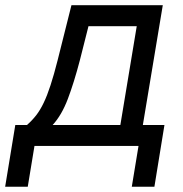

<svg xmlns="http://www.w3.org/2000/svg" viewBox="-72 -561 703 738"><path d="M-52.2 156.7 -13.2 -80.6H31.7Q51.3 -97.7 66.9 -117.7Q82.5 -137.7 95.9 -165.8Q109.4 -193.8 122.3 -233.6Q135.3 -273.4 149.4 -329.1L202.6 -541H553.7L477.1 -80.6H560.1L521.5 156.7H434.6L460.4 0H60.5L34.7 156.7ZM130.4 -80.6H390.6L453.6 -460.4H268.1L234.9 -329.1Q212.4 -243.2 188.7 -180.7Q165 -118.2 130.4 -80.6Z"/></svg>

Font: Inter 17pt
Style: Italic
Weight: 400
Italic angle: -9.3988°
Version: Version 4.001;git-66647c0bb